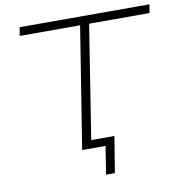

<svg xmlns="http://www.w3.org/2000/svg" viewBox="-92 -790 971 1027"><g transform="rotate(-10 394.0 -276.5)"><path d="M401 152 425 0H298L403 -659H75L83 -705H788L780 -659H452L355 -44H481L449 152Z"/></g></svg>

Font: Nunito Sans 10pt Expanded ExtraLight
Style: Italic
Weight: 250
Width: 7
Italic angle: -9°
Designer: Vernon Adams
Foundry: Vernon Adams
Version: Version 3.101;gftools[0.9.27]